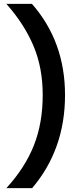

<svg xmlns="http://www.w3.org/2000/svg" viewBox="-20 -796 422 998"><path d="M13 182Q110 76 156 -40Q202 -156 202 -302Q202 -444 154 -557.5Q106 -671 13 -776H146Q318 -580 318 -302Q318 -19 147 182Z"/></svg>

Font: Cazoo Sans Medium
Style: Regular
Weight: 500
Designer: Jonathan Barnbrook, Julián Moncada
Foundry: Barnbrook Fonts
Version: Version 2.000;Glyphs 3.3 (3337)